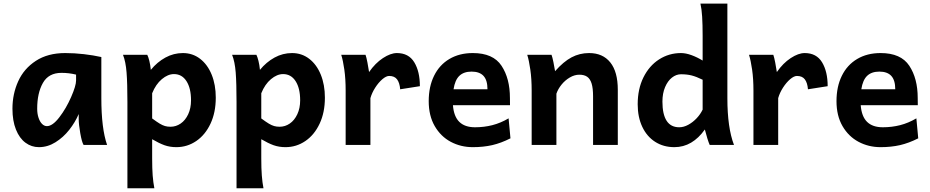

<svg xmlns="http://www.w3.org/2000/svg" viewBox="-20 -801 5141 1061"><path d="M415 -143.1V-170.9Q395.5 -125.5 362.8 -83.7Q330.1 -42 286.6 -14.9Q243.2 12.2 195.3 12.2Q153.8 12.2 120.6 -12.5Q87.4 -37.1 68.1 -85.2Q48.8 -133.3 48.8 -200.2Q48.8 -281.7 80.6 -351.8Q112.3 -421.9 178.2 -464.8Q244.1 -507.8 340.3 -507.8Q391.6 -507.8 443.8 -501.7Q496.1 -495.6 540 -485.8V-258.8Q540 -91.3 571.8 0H441.9Q432.1 -16.1 423.6 -64.7Q415 -113.3 415 -143.1ZM319.8 -398.4Q248.5 -398.4 217 -342.5Q185.5 -286.6 185.5 -200.2Q185.5 -172.4 192.9 -150.4Q200.2 -128.4 212.4 -116.2Q224.6 -104 239.3 -104Q270.5 -104 308.1 -153.1Q345.7 -202.1 373 -264.6Q400.4 -327.1 400.4 -356.4V-388.7Q361.3 -398.4 319.8 -398.4Z M813.5 -415Q848.6 -458 894 -482.9Q939.5 -507.8 990.7 -507.8Q1044.4 -507.8 1085.7 -476.1Q1127 -444.3 1149.7 -388.4Q1172.4 -332.5 1172.4 -261.2Q1172.4 -179.7 1143.3 -117.7Q1114.3 -55.7 1064.5 -21.7Q1014.6 12.2 954.6 12.2Q918.9 12.2 888.9 1.5Q858.9 -9.3 820.8 -31.7V73.2Q820.8 130.4 823.7 168.9Q826.7 207.5 833 239.3H684.1V-236.8Q684.1 -341.3 679.4 -400.6Q674.8 -460 659.7 -498H793.9Q799.8 -486.3 805.2 -464.8Q810.5 -443.4 813.5 -415ZM922.4 -100.6Q952.6 -100.6 978.5 -118.4Q1004.4 -136.2 1020 -169.7Q1035.6 -203.1 1035.6 -246.6Q1035.6 -313.5 1010.5 -352.5Q985.4 -391.6 941.4 -391.6Q907.7 -391.6 874.3 -363.5Q840.8 -335.4 820.8 -285.6V-146.5Q847.2 -127 862.8 -117.7Q878.4 -108.4 891.8 -104.5Q905.3 -100.6 922.4 -100.6Z M1416.5 -415Q1451.7 -458 1497.1 -482.9Q1542.5 -507.8 1593.8 -507.8Q1647.5 -507.8 1688.7 -476.1Q1730 -444.3 1752.7 -388.4Q1775.4 -332.5 1775.4 -261.2Q1775.4 -179.7 1746.3 -117.7Q1717.3 -55.7 1667.5 -21.7Q1617.7 12.2 1557.6 12.2Q1522 12.2 1491.9 1.5Q1461.9 -9.3 1423.8 -31.7V73.2Q1423.8 130.4 1426.8 168.9Q1429.7 207.5 1436 239.3H1287.1V-236.8Q1287.1 -341.3 1282.5 -400.6Q1277.8 -460 1262.7 -498H1397Q1402.8 -486.3 1408.2 -464.8Q1413.6 -443.4 1416.5 -415ZM1525.4 -100.6Q1555.7 -100.6 1581.5 -118.4Q1607.4 -136.2 1623 -169.7Q1638.7 -203.1 1638.7 -246.6Q1638.7 -313.5 1613.5 -352.5Q1588.4 -391.6 1544.4 -391.6Q1510.7 -391.6 1477.3 -363.5Q1443.8 -335.4 1423.8 -285.6V-146.5Q1450.2 -127 1465.8 -117.7Q1481.4 -108.4 1494.9 -104.5Q1508.3 -100.6 1525.4 -100.6Z M1890.1 0V-300.3Q1890.1 -365.2 1882.8 -416.3Q1875.5 -467.3 1865.7 -498H2000Q2004.9 -484.4 2010.5 -455.3Q2016.1 -426.3 2019.5 -402.8Q2053.7 -452.1 2096.2 -480Q2138.7 -507.8 2173.3 -507.8Q2238.3 -507.8 2269.3 -456.8Q2300.3 -405.8 2300.3 -324.7L2191.4 -307.6Q2188.5 -343.3 2174.3 -362.3Q2160.2 -381.3 2130.4 -381.3Q2114.3 -381.3 2093 -363.3Q2071.8 -345.2 2053.5 -316.7Q2035.2 -288.1 2026.9 -258.8V0Z M2482.9 -219.7Q2487.8 -157.2 2518.3 -127.4Q2548.8 -97.7 2605 -97.7Q2655.3 -97.7 2700.9 -109.4Q2746.6 -121.1 2790.5 -147L2800.8 -36.6Q2749 -10.3 2700 1Q2650.9 12.2 2592.8 12.2Q2526.4 12.2 2470.9 -17.3Q2415.5 -46.9 2382.3 -104.2Q2349.1 -161.6 2349.1 -241.7Q2349.1 -322.3 2378.7 -382.3Q2408.2 -442.4 2463.4 -475.1Q2518.6 -507.8 2592.8 -507.8Q2705.1 -507.8 2751.5 -437.5Q2797.9 -367.2 2797.9 -259.8L2798.3 -219.7ZM2673.8 -307.6Q2673.8 -357.9 2651.9 -381.6Q2629.9 -405.3 2585.9 -405.3Q2543 -405.3 2518.6 -382.1Q2494.1 -358.9 2486.3 -307.6Z M3257.3 -268.6Q3257.3 -313.5 3249.3 -339.4Q3241.2 -365.2 3224.9 -376.7Q3208.5 -388.2 3181.6 -388.2Q3154.8 -388.2 3128.7 -372.8Q3102.5 -357.4 3083 -333.3Q3063.5 -309.1 3054.7 -283.2V0H2918V-300.3Q2918 -365.2 2910.6 -416.3Q2903.3 -467.3 2893.6 -498H3027.8Q3032.7 -484.9 3038.3 -457.3Q3043.9 -429.7 3047.4 -407.7Q3093.8 -460.4 3138.4 -484.1Q3183.1 -507.8 3235.4 -507.8Q3311 -507.8 3352.5 -456.1Q3394 -404.3 3394 -305.2V0H3257.3Z M4036.1 0H3901.9Q3896.5 -11.7 3888.9 -35.9Q3881.3 -60.1 3875 -85.4Q3841.3 -37.6 3799.1 -12.7Q3756.8 12.2 3706.5 12.2Q3646.5 12.2 3600.6 -17.1Q3554.7 -46.4 3529.3 -100.1Q3503.9 -153.8 3503.9 -224.6Q3503.9 -309.1 3535.6 -373.3Q3567.4 -437.5 3622.1 -472.7Q3676.8 -507.8 3743.2 -507.8Q3770 -507.8 3801.8 -496.1Q3833.5 -484.4 3862.8 -466.3V-603Q3862.8 -665 3860.1 -708.5Q3857.4 -752 3850.6 -781.2H3999.5V-258.8Q3999.5 -95.2 4036.1 0ZM3743.2 -390.6Q3716.8 -390.6 3693.4 -372.3Q3669.9 -354 3655.3 -319.6Q3640.6 -285.2 3640.6 -239.3Q3640.6 -169.4 3663.8 -133.5Q3687 -97.7 3733.4 -97.7Q3758.3 -97.7 3783.7 -111.6Q3809.1 -125.5 3830.1 -147.9Q3851.1 -170.4 3862.8 -195.3V-360.4Q3828.1 -377.4 3802.2 -384Q3776.4 -390.6 3743.2 -390.6Z M4143.6 0V-300.3Q4143.6 -365.2 4136.2 -416.3Q4128.9 -467.3 4119.1 -498H4253.4Q4258.3 -484.4 4263.9 -455.3Q4269.5 -426.3 4272.9 -402.8Q4307.1 -452.1 4349.6 -480Q4392.1 -507.8 4426.8 -507.8Q4491.7 -507.8 4522.7 -456.8Q4553.7 -405.8 4553.7 -324.7L4444.8 -307.6Q4441.9 -343.3 4427.7 -362.3Q4413.6 -381.3 4383.8 -381.3Q4367.7 -381.3 4346.4 -363.3Q4325.2 -345.2 4306.9 -316.7Q4288.6 -288.1 4280.3 -258.8V0Z M4736.3 -219.7Q4741.2 -157.2 4771.7 -127.4Q4802.2 -97.7 4858.4 -97.7Q4908.7 -97.7 4954.3 -109.4Q5000 -121.1 5043.9 -147L5054.2 -36.6Q5002.4 -10.3 4953.4 1Q4904.3 12.2 4846.2 12.2Q4779.8 12.2 4724.4 -17.3Q4668.9 -46.9 4635.7 -104.2Q4602.5 -161.6 4602.5 -241.7Q4602.5 -322.3 4632.1 -382.3Q4661.6 -442.4 4716.8 -475.1Q4772 -507.8 4846.2 -507.8Q4958.5 -507.8 5004.9 -437.5Q5051.3 -367.2 5051.3 -259.8L5051.8 -219.7ZM4927.2 -307.6Q4927.2 -357.9 4905.3 -381.6Q4883.3 -405.3 4839.4 -405.3Q4796.4 -405.3 4772 -382.1Q4747.6 -358.9 4739.7 -307.6Z"/></svg>

Font: Lesson One
Style: Bold
Weight: 700
Designer: But Ko, Victor Gaultney, Annie Olsen, Julie Remington, Don Collingsworth, Eric Hays, Becca Hirsbrunner
Version: Version 1.100